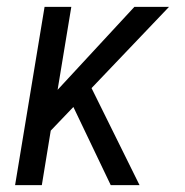

<svg xmlns="http://www.w3.org/2000/svg" viewBox="-20 -540 540 560"><path d="M303 0 194 -228 128 -159 102 0H24L110 -520H188L148 -278L372 -520H473L247 -283L387 0Z"/></svg>

Font: Iosevka
Style: Italic
Weight: 400
Italic angle: -9°
Monospace: yes
Designer: Belleve Invis
Foundry: Belleve Invis
Version: Version 32.5.0; ttfautohint (v1.8.4)